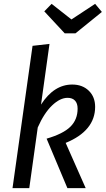

<svg xmlns="http://www.w3.org/2000/svg" viewBox="-20 -977 549 997"><path d="M193 -434Q260 -538 355 -538Q408 -538 441 -506Q474 -474 474 -422Q474 -360 435.5 -313Q397 -266 321 -235L425 0H330L222 -257Q308 -282 345.5 -319Q383 -356 383 -413Q383 -440 369.5 -454.5Q356 -469 331 -469Q292 -469 250.5 -429.5Q209 -390 176 -315L132 0H45L149 -739L237 -749ZM509 -915 372 -804H316L210 -918L248 -957L351 -876L474 -957Z"/></svg>

Font: Fira Sans Condensed
Style: Italic
Weight: 400
Width: 3
Italic angle: -8°
Designer: bBox Type GmbH & Carrois Corporate GbR & Edenspiekermann AG
Foundry: bBox Type GmbH & Carrois Corporate GbR & Edenspiekermann AG
Version: Version 4.301